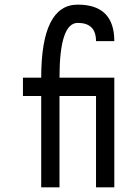

<svg xmlns="http://www.w3.org/2000/svg" viewBox="-20 -801 587 821"><path d="M78.1 -390.6V-468.8H156.2Q156.2 -781.2 312.5 -781.2Q468.8 -781.2 468.8 -625H390.6Q390.6 -703.1 312.5 -703.1Q234.4 -703.1 234.4 -468.8H468.8V0H390.6V-390.6H234.4V0H156.2V-390.6Z"/></svg>

Font: Luculent
Style: Regular
Weight: 400
Monospace: yes
Designer: Andrew Kensler
Version: Version 1.0.0-845fa02f9341